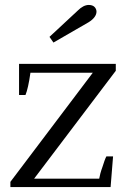

<svg xmlns="http://www.w3.org/2000/svg" viewBox="-20 -756 510 776"><path d="M180 -607C180 -607 196 -584 196 -584C196 -584 338 -666 338 -666C359 -679 370 -694 370 -709C370 -716 367 -723 362 -728C357 -733 349 -736 339 -736C324 -736 309 -728 294 -713C294 -713 180 -607 180 -607ZM22 -21C22 -21 22 0 22 0C22 0 427 0 427 0C427 0 437 -124 437 -124C437 -124 410 -124 410 -124C405 -115 400 -100 394 -81C387 -62 383 -46 381 -34C381 -34 118 -34 118 -34C118 -34 448 -470 448 -470C448 -470 448 -498 448 -498C448 -498 57 -498 57 -498C57 -498 57 -372 57 -372C57 -372 83 -372 83 -372C90 -389 97 -419 103 -462C103 -462 355 -462 355 -462C355 -462 22 -21 22 -21Z"/></svg>

Font: BUSH 25 TRIRONG
Style: Regular
Weight: 400
Designer: Katatrad Team
Foundry: CadsonDemak